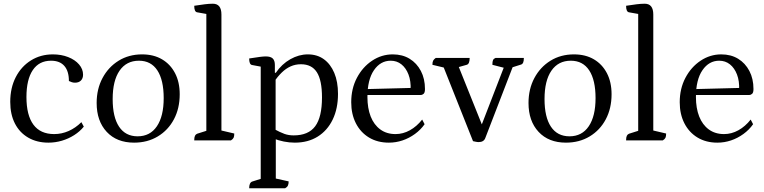

<svg xmlns="http://www.w3.org/2000/svg" viewBox="-20 -754 4103 1031"><path d="M240 12Q178 12 131.5 -15Q85 -42 60 -91Q35 -140 35 -207Q35 -282 64.5 -339.5Q94 -397 146 -429.5Q198 -462 264 -462Q309 -462 346 -447.5Q383 -433 404.5 -408Q426 -383 426 -353Q426 -333 414.5 -321.5Q403 -310 383 -310Q374 -310 366 -312.5Q358 -315 350 -319Q350 -372 325.5 -400Q301 -428 254 -428Q190 -428 156 -377.5Q122 -327 122 -233Q122 -135 159.5 -84.5Q197 -34 271 -34Q311 -34 348.5 -50.5Q386 -67 417 -98L430 -74Q409 -48 378.5 -28.5Q348 -9 312.5 1.5Q277 12 240 12Z M700 12Q607 12 553 -46Q499 -104 499 -201Q499 -276 530.5 -335Q562 -394 617 -428Q672 -462 743 -462Q805 -462 850 -435.5Q895 -409 920 -361Q945 -313 945 -248Q945 -172 914 -113.5Q883 -55 827.5 -21.5Q772 12 700 12ZM719 -22Q786 -22 822.5 -76Q859 -130 859 -227Q859 -324 825 -376Q791 -428 726 -428Q659 -428 622 -374.5Q585 -321 585 -222Q585 -125 619.5 -73.5Q654 -22 719 -22Z M1023 0Q1023 -17 1027 -25Q1031 -33 1039 -36L1099 -55L1088 -41V-692L1100 -677L1038 -688Q1023 -691 1023 -723Q1056 -728 1079 -731Q1102 -734 1123 -734Q1169 -734 1169 -676V-43L1157 -56L1238 -37Q1238 -22 1234.5 -14.5Q1231 -7 1220 0Z M1318 257Q1318 227 1334 221L1391 203L1380 220V-409L1392 -394L1333 -405Q1318 -408 1318 -440Q1356 -446 1375.5 -448.5Q1395 -451 1407 -451Q1433 -451 1444.5 -440Q1456 -429 1456 -405V-360L1453 -363H1461Q1493 -410 1539 -436Q1585 -462 1633 -462Q1683 -462 1719 -436Q1755 -410 1775 -362.5Q1795 -315 1795 -250Q1795 -171 1766.5 -112Q1738 -53 1686 -20.5Q1634 12 1563 12Q1534 12 1504 6Q1474 0 1447 -11L1461 -19V215L1449 202L1530 220Q1530 234 1526 242.5Q1522 251 1511 257ZM1557 -27Q1636 -27 1672.5 -76Q1709 -125 1709 -231Q1709 -323 1681.5 -366Q1654 -409 1596 -409Q1566 -409 1540.5 -397.5Q1515 -386 1493 -364.5Q1471 -343 1450 -313L1460 -336V-44L1450 -62Q1485 -43 1507.5 -35Q1530 -27 1557 -27Z M2068 12Q2007 12 1961.5 -15.5Q1916 -43 1891 -92Q1866 -141 1866 -205Q1866 -278 1896.5 -336Q1927 -394 1978 -428Q2029 -462 2089 -462Q2141 -462 2179.5 -438.5Q2218 -415 2240 -373Q2262 -331 2262 -276Q2262 -257 2255 -250.5Q2248 -244 2239 -244H1924V-275L2196 -282L2185 -271Q2187 -319 2173.5 -354Q2160 -389 2135.5 -408.5Q2111 -428 2078 -428Q2023 -428 1988 -377Q1953 -326 1953 -233Q1953 -173 1970.5 -128.5Q1988 -84 2022 -59Q2056 -34 2104 -34Q2144 -34 2181 -54.5Q2218 -75 2247 -112L2260 -87Q2239 -57 2208 -34.5Q2177 -12 2141.5 0Q2106 12 2068 12Z M2550 9Q2543 9 2534 7Q2525 5 2520 4L2359 -401L2377 -388L2302 -406Q2302 -421 2306 -428.5Q2310 -436 2320 -443H2502Q2502 -410 2486 -406L2426 -389L2439 -406L2579 -57H2556L2689 -401L2694 -388L2624 -406Q2624 -424 2627.5 -431.5Q2631 -439 2641 -443H2793Q2793 -426 2789 -417.5Q2785 -409 2777 -407L2720 -389L2738 -407L2586 -13Q2578 9 2550 9Z M3019 12Q2926 12 2872 -46Q2818 -104 2818 -201Q2818 -276 2849.5 -335Q2881 -394 2936 -428Q2991 -462 3062 -462Q3124 -462 3169 -435.5Q3214 -409 3239 -361Q3264 -313 3264 -248Q3264 -172 3233 -113.5Q3202 -55 3146.5 -21.5Q3091 12 3019 12ZM3038 -22Q3105 -22 3141.5 -76Q3178 -130 3178 -227Q3178 -324 3144 -376Q3110 -428 3045 -428Q2978 -428 2941 -374.5Q2904 -321 2904 -222Q2904 -125 2938.5 -73.5Q2973 -22 3038 -22Z M3342 0Q3342 -17 3346 -25Q3350 -33 3358 -36L3418 -55L3407 -41V-692L3419 -677L3357 -688Q3342 -691 3342 -723Q3375 -728 3398 -731Q3421 -734 3442 -734Q3488 -734 3488 -676V-43L3476 -56L3557 -37Q3557 -22 3553.5 -14.5Q3550 -7 3539 0Z M3832 12Q3771 12 3725.5 -15.5Q3680 -43 3655 -92Q3630 -141 3630 -205Q3630 -278 3660.5 -336Q3691 -394 3742 -428Q3793 -462 3853 -462Q3905 -462 3943.5 -438.5Q3982 -415 4004 -373Q4026 -331 4026 -276Q4026 -257 4019 -250.5Q4012 -244 4003 -244H3688V-275L3960 -282L3949 -271Q3951 -319 3937.5 -354Q3924 -389 3899.5 -408.5Q3875 -428 3842 -428Q3787 -428 3752 -377Q3717 -326 3717 -233Q3717 -173 3734.5 -128.5Q3752 -84 3786 -59Q3820 -34 3868 -34Q3908 -34 3945 -54.5Q3982 -75 4011 -112L4024 -87Q4003 -57 3972 -34.5Q3941 -12 3905.5 0Q3870 12 3832 12Z"/></svg>

Font: Pitagon Serif
Style: Regular
Weight: 400
Designer: Travis Tran
Foundry: Pitagon
Version: Version 1.000;gftools[0.9.26]